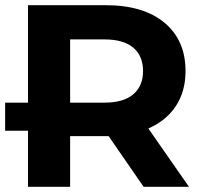

<svg xmlns="http://www.w3.org/2000/svg" viewBox="-25 -720 781 740"><path d="M82.9 0V-700H381.6Q528.1 -700 609.1 -632.3Q690.1 -564.6 690.1 -446.3Q690.1 -368.3 653.2 -311.9Q616.3 -255.5 548.1 -225.4Q479.9 -195.3 385.6 -195.3H172.9L245.3 -265.8V0ZM528.5 0 352.9 -254.4H526.2L703.3 0ZM245.3 -248.2 172.9 -324.4H377.2Q451.5 -324.4 488.9 -356.7Q526.3 -388.9 526.3 -446.3Q526.3 -504.2 488.9 -536.1Q451.5 -568.1 377.2 -568.1H172.9L245.3 -644.9ZM-5.2 -216.2V-324.4H358.2V-216.2Z"/></svg>

Font: Montserrat Thin
Style: Regular
Weight: 100
Designer: Julieta Ulanovsky
Foundry: Julieta Ulanovsky
Version: Version 9.000